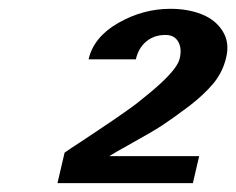

<svg xmlns="http://www.w3.org/2000/svg" viewBox="-20 -765 534 434"><path d="M365.2 -745.1Q404.3 -745.1 435.5 -732.9Q466.8 -720.7 483.2 -694.8Q499.5 -668.9 491.2 -634.8Q483.4 -601.6 461.9 -575.9Q440.4 -550.3 407.2 -524.9Q366.7 -494.6 345.7 -481Q324.7 -467.3 278.8 -441.9Q232.4 -416 227.1 -412.1H430.2L416 -351.1H109.9L126 -419.9Q127.9 -421.9 175.8 -453.1Q181.6 -457 204.6 -472.4Q227.5 -487.8 235.1 -492.9Q242.7 -498 261.2 -511Q279.8 -523.9 290.3 -532.2Q300.8 -540.5 315.4 -552.5Q330.1 -564.5 342.8 -576.2Q381.8 -612.3 386.2 -632.8Q391.6 -655.8 382.8 -670.9Q374 -686 354 -686Q328.6 -686 310.8 -671.4Q293 -656.7 287.1 -630.9H180.2Q191.9 -681.6 247.8 -713.4Q303.7 -745.1 365.2 -745.1Z"/></svg>

Font: Perun
Style: Bold Italic
Weight: 700
Italic angle: -12°
Foundry: Copyright (c) Stefan Peev, Context Ltd, 2016
Version: Version 001.000